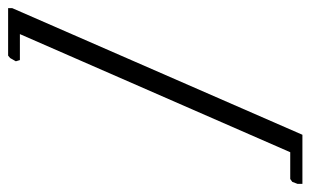

<svg xmlns="http://www.w3.org/2000/svg" viewBox="-196 -436 765 473"><g transform="rotate(-90 186.5 -199.5)"><path d="M-30 163V151L-25 138L-18 133H48L339 -533H275L272 -543L280 -557L286 -562H403V-552L91 163Z"/></g></svg>

Font: Gwendolyn
Style: Bold
Weight: 700
Designer: Robert E. Leuschke
Foundry: Robert E. Leuschke
Version: Version 1.010; ttfautohint (v1.8.3)